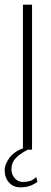

<svg xmlns="http://www.w3.org/2000/svg" viewBox="-35 -640 220 821"><path d="M63 -620H102V0H63ZM52 161Q22 161 3.5 140.5Q-15 120 -15 88Q-15 62 6.5 33.5Q28 5 75 -10L98 -6Q62 9 38 30.5Q14 52 14 84Q14 106 28 122Q42 138 63 138Q80 138 93 134Q106 130 120 117L125 138Q106 151 89 156Q72 161 52 161Z"/></svg>

Font: Smooch Sans Thin Light
Style: Regular
Weight: 300
Version: Version 1.010